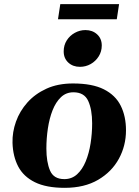

<svg xmlns="http://www.w3.org/2000/svg" viewBox="-20 -902 676 936"><path d="M41 -205.6Q39.6 -257.8 57.9 -309.1Q76.2 -360.4 113.5 -402.3Q150.9 -444.3 206.5 -469.7Q262.2 -495.1 335.9 -495.1Q429.7 -495.1 486.3 -466.6Q543 -438 568.6 -386.5Q594.2 -335 594.2 -266.6Q594.2 -191.9 559.6 -128.2Q524.9 -64.5 458.3 -25.4Q391.6 13.7 295.4 13.7Q205.6 13.7 150.1 -13.7Q94.7 -41 68.8 -90.3Q43 -139.6 41 -205.6ZM293.5 -28.8Q330.1 -28.8 356 -52.5Q381.8 -76.2 397.9 -115.5Q414.1 -154.8 421.6 -203.1Q429.2 -251.5 429.2 -300.8Q429.2 -368.2 409.9 -410.2Q390.6 -452.1 337.9 -452.1Q302.2 -452.1 277.1 -428.2Q252 -404.3 236.3 -364.5Q220.7 -324.7 213.4 -275.9Q206.1 -227.1 206.1 -177.7Q206.1 -112.3 223.9 -70.6Q241.7 -28.8 293.5 -28.8ZM369.6 -576.2Q335.4 -576.2 313 -596.9Q290.5 -617.7 290.5 -651.4Q290.5 -681.6 305.4 -705.1Q320.3 -728.5 344.7 -741.9Q369.1 -755.4 396.5 -755.4Q430.7 -755.4 453.4 -734.6Q476.1 -713.9 476.1 -680.2Q476.1 -650.9 461.2 -627.2Q446.3 -603.5 422.1 -589.8Q397.9 -576.2 369.6 -576.2ZM262.7 -808.1 273.9 -881.8H560.5L549.3 -808.1Z"/></svg>

Font: Gelasio
Style: Bold Italic
Weight: 700
Italic angle: -8.5°
Designer: Eben Sorkin
Foundry: Eben Sorkin
Version: Version 1.008